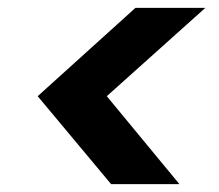

<svg xmlns="http://www.w3.org/2000/svg" viewBox="-20 -601 558 489"><path d="M263 -132 76 -356 325 -581H503L252 -356L437 -132Z"/></svg>

Font: Host Grotesk Black
Style: Italic
Weight: 900
Italic angle: -8°
Designer: Doğukan Karapınar based on Poppins by Indian Type Foundry, Jonny Pinhorn
Foundry: Element Type
Version: Version 1.000; ttfautohint (v1.8.4.7-5d5b);gftools[0.9.33]